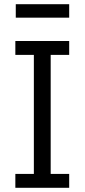

<svg xmlns="http://www.w3.org/2000/svg" viewBox="-20 -893 402 913"><path d="M53 0V-66H141V-632H53V-698H309V-632H221V-66H309V0ZM55 -873H309V-809H55Z"/></svg>

Font: IBM Plex Sans Condensed
Style: Regular
Weight: 400
Width: 3
Designer: Mike Abbink, Paul van der Laan, Pieter van Rosmalen
Foundry: Bold Monday
Version: Version 1.1